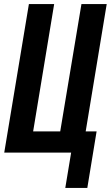

<svg xmlns="http://www.w3.org/2000/svg" viewBox="-20 -755 548 950"><path d="M303 175 332 0H1L123 -735H248L144 -105H278L383 -735H508L404 -105H458L412 175Z"/></svg>

Font: Iosevka SS04 Extrabold Oblique
Style: Regular
Weight: 800
Italic angle: -9°
Monospace: yes
Designer: Belleve Invis
Foundry: Belleve Invis
Version: Version 19.0.0; ttfautohint (v1.8.4)